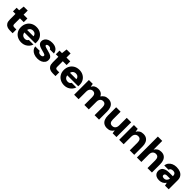

<svg xmlns="http://www.w3.org/2000/svg" viewBox="547 -2630 4566 4566"><g transform="rotate(45 2830.5 -346.5)"><path d="M280 0Q225 0 183.5 -17.5Q142 -35 118.5 -75Q95 -115 95 -184V-373H11V-496H95L111 -635H245V-496H373V-373H245V-182Q245 -151 259 -138.5Q273 -126 305 -126H372V0Z M672 12Q594 12 534.5 -20Q475 -52 441.5 -109.5Q408 -167 408 -242Q408 -319 441 -379Q474 -439 533.5 -473.5Q593 -508 672 -508Q746 -508 803.5 -476Q861 -444 894 -388Q927 -332 927 -259Q927 -249 927 -236.5Q927 -224 925 -211H514V-299H775Q772 -339 743.5 -364Q715 -389 673 -389Q640 -389 613.5 -374.5Q587 -360 571.5 -330.5Q556 -301 556 -255V-226Q556 -192 570 -165.5Q584 -139 610 -124.5Q636 -110 670 -110Q703 -110 725 -124Q747 -138 759 -160H913Q898 -112 864 -73Q830 -34 781 -11Q732 12 672 12Z M1212 12Q1144 12 1092 -10.5Q1040 -33 1009 -71.5Q978 -110 973 -159H1122Q1127 -143 1138 -129.5Q1149 -116 1167 -108Q1185 -100 1209 -100Q1233 -100 1248.5 -106.5Q1264 -113 1271.5 -123.5Q1279 -134 1279 -145Q1279 -163 1267.5 -172Q1256 -181 1234 -187.5Q1212 -194 1182 -202Q1149 -211 1114.5 -221Q1080 -231 1051.5 -246.5Q1023 -262 1005.5 -287Q988 -312 988 -349Q988 -393 1012.5 -429Q1037 -465 1084 -486.5Q1131 -508 1198 -508Q1290 -508 1344.5 -466.5Q1399 -425 1408 -353H1269Q1263 -373 1244.5 -384.5Q1226 -396 1197 -396Q1166 -396 1149 -384.5Q1132 -373 1132 -358Q1132 -345 1144.5 -336Q1157 -327 1179.5 -320.5Q1202 -314 1232 -306Q1288 -292 1332 -277Q1376 -262 1402 -234.5Q1428 -207 1428 -155Q1429 -107 1402.5 -69.5Q1376 -32 1327.5 -10Q1279 12 1212 12Z M1722 0Q1667 0 1625.5 -17.5Q1584 -35 1560.5 -75Q1537 -115 1537 -184V-373H1453V-496H1537L1553 -635H1687V-496H1815V-373H1687V-182Q1687 -151 1701 -138.5Q1715 -126 1747 -126H1814V0Z M2114 12Q2036 12 1976.5 -20Q1917 -52 1883.5 -109.5Q1850 -167 1850 -242Q1850 -319 1883 -379Q1916 -439 1975.5 -473.5Q2035 -508 2114 -508Q2188 -508 2245.5 -476Q2303 -444 2336 -388Q2369 -332 2369 -259Q2369 -249 2369 -236.5Q2369 -224 2367 -211H1956V-299H2217Q2214 -339 2185.5 -364Q2157 -389 2115 -389Q2082 -389 2055.5 -374.5Q2029 -360 2013.5 -330.5Q1998 -301 1998 -255V-226Q1998 -192 2012 -165.5Q2026 -139 2052 -124.5Q2078 -110 2112 -110Q2145 -110 2167 -124Q2189 -138 2201 -160H2355Q2340 -112 2306 -73Q2272 -34 2223 -11Q2174 12 2114 12Z M2441 0V-496H2572L2585 -417H2588Q2610 -462 2650.5 -485Q2691 -508 2746 -508Q2783 -508 2814 -498.5Q2845 -489 2869 -468.5Q2893 -448 2909 -414H2912Q2940 -458 2982.5 -483Q3025 -508 3087 -508Q3148 -508 3190.5 -480.5Q3233 -453 3255.5 -401.5Q3278 -350 3278 -275V0H3129V-261Q3129 -319 3107 -350.5Q3085 -382 3037 -382Q3005 -382 2982.5 -367.5Q2960 -353 2947 -326Q2934 -299 2934 -260V0H2785V-261Q2785 -319 2763 -350.5Q2741 -382 2692 -382Q2663 -382 2640 -367Q2617 -352 2604 -323.5Q2591 -295 2591 -255V0Z M3552 12Q3490 12 3446.5 -15Q3403 -42 3380.5 -94Q3358 -146 3358 -221V-496H3508V-235Q3508 -177 3530.5 -145.5Q3553 -114 3605 -114Q3637 -114 3661.5 -129Q3686 -144 3700 -172.5Q3714 -201 3714 -240V-496H3864V0H3736L3724 -80H3721Q3698 -37 3656.5 -12.5Q3615 12 3552 12Z M3956 0V-496H4084L4096 -414H4099Q4123 -458 4164.5 -483Q4206 -508 4268 -508Q4331 -508 4374 -480.5Q4417 -453 4439.5 -401.5Q4462 -350 4462 -275V0H4312V-261Q4312 -319 4289.5 -350.5Q4267 -382 4215 -382Q4183 -382 4158.5 -367Q4134 -352 4120 -323.5Q4106 -295 4106 -255V0Z M4552 0V-705H4699V-416H4702Q4728 -460 4769 -484Q4810 -508 4869 -508Q4930 -508 4972 -480.5Q5014 -453 5035.5 -401.5Q5057 -350 5057 -275V0H4908V-261Q4908 -319 4885.5 -350.5Q4863 -382 4811 -382Q4780 -382 4755 -367Q4730 -352 4716 -323.5Q4702 -295 4702 -255V0Z M5307 12Q5247 12 5208 -8Q5169 -28 5151 -61.5Q5133 -95 5133 -136Q5133 -181 5155.5 -215.5Q5178 -250 5226 -270Q5274 -290 5349 -290H5471Q5471 -324 5462 -345.5Q5453 -367 5433.5 -377.5Q5414 -388 5382 -388Q5347 -388 5321.5 -373Q5296 -358 5290 -326H5146Q5151 -381 5182 -421.5Q5213 -462 5264.5 -485Q5316 -508 5383 -508Q5455 -508 5508.5 -485Q5562 -462 5591.5 -416.5Q5621 -371 5621 -305V0H5497L5480 -75H5477Q5463 -53 5445 -37Q5427 -21 5405.5 -10Q5384 1 5359.5 6.5Q5335 12 5307 12ZM5357 -102Q5381 -102 5399.5 -110Q5418 -118 5431 -131.5Q5444 -145 5452 -163Q5460 -181 5464 -202H5367Q5341 -202 5324.5 -195.5Q5308 -189 5300 -177.5Q5292 -166 5292 -150Q5292 -134 5300 -123.5Q5308 -113 5323 -107.5Q5338 -102 5357 -102Z"/></g></svg>

Font: DM Sans 9pt 36pt Black
Style: Regular
Weight: 900
Version: Version 4.004;gftools[0.9.30]